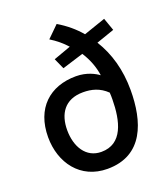

<svg xmlns="http://www.w3.org/2000/svg" viewBox="-146 -888 876 1010"><g transform="rotate(-20 292.0 -383.0)"><path d="M44 -242C44 -404 144 -494 291 -494C352 -494 396 -469 416 -454C410 -498 393 -547 363 -593L244 -556L217 -616L314 -651C289 -679 260 -703 226 -724L290 -787C339 -758 379 -724 412 -685L534 -727L559 -656L458 -621C509 -539 537 -441 537 -328C537 -152 483 21 282 21C130 21 44 -99 44 -242ZM429 -352C389 -391 344 -402 297 -402C193 -402 151 -332 151 -243C151 -150 196 -74 282 -74C401 -74 429 -193 430 -314C430 -327 430 -339 429 -352Z"/></g></svg>

Font: Repo Medium
Style: Regular
Weight: 500
Designer: Stefan Peev
Foundry: Context Ltd
Version: Version 1.502